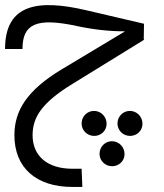

<svg xmlns="http://www.w3.org/2000/svg" viewBox="-20 -489 649 760"><path d="M267 179C168 179 109 129 109 46C109 -25 146 -83 267 -157L551 -332L549 -334L550 -395L319 -449C133 -492 0 -475 0 -295H69C69 -393 122 -421 284 -386C349 -372 412 -365 475 -365L225 -215C87 -132 37 -51 37 46C37 175 123 251 267 251H306L303 179ZM402 1C402 -27 380 -50 352 -50C325 -50 303 -28 303 0C303 27 325 49 353 49C380 49 402 28 402 1ZM494 -50C467 -50 445 -28 445 0C445 27 467 49 495 49C522 49 544 28 544 1C544 -27 522 -50 494 -50ZM423 70C396 70 374 92 374 120C374 147 396 169 424 169C451 169 473 148 473 121C473 93 451 70 423 70Z"/></svg>

Font: Juman Normal
Style: Regular
Weight: 300
Designer: Bandar Raffah (Arabic) Julieta Ulanovsky (Latin)
Foundry: Caramella
Version: Version 5.022;PS 005.022;hotconv 1.0.88;makeotf.lib2.5.64775